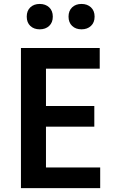

<svg xmlns="http://www.w3.org/2000/svg" viewBox="-20 -969 590 989"><path d="M496.1 -106.4V0H87.9V-721.7H493.7V-615.2H216.8V-422.9H465.8V-316.4H216.8V-106.4ZM117.7 -883.3Q117.7 -913.6 136.2 -931.2Q154.8 -948.7 184.6 -948.7Q214.4 -948.7 233.2 -931.2Q252 -913.6 252 -883.3Q252 -853 233.2 -835.4Q214.4 -817.9 184.6 -817.9Q154.8 -817.9 136.2 -835.4Q117.7 -853 117.7 -883.3ZM333 -883.3Q333 -913.6 351.6 -931.2Q370.1 -948.7 399.9 -948.7Q429.7 -948.7 448.5 -931.2Q467.3 -913.6 467.3 -883.3Q467.3 -853 448.5 -835.4Q429.7 -817.9 399.9 -817.9Q370.1 -817.9 351.6 -835.4Q333 -853 333 -883.3Z"/></svg>

Font: Lycee Sans SemiBold
Style: Regular
Weight: 600
Designer: Justin Alvin
Foundry: Alkove Design
Version: Version 1.030